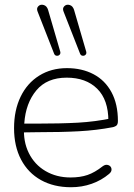

<svg xmlns="http://www.w3.org/2000/svg" viewBox="-20 -778 563 806"><path d="M39 -240Q39 -315 66.5 -372Q94 -429 144.5 -460.5Q195 -492 261 -492Q324 -492 372.5 -466.5Q421 -441 448 -391Q475 -341 475 -270Q475 -262 473 -257Q471 -252 467 -249.5Q463 -247 457 -245L453 -244Q385 -231 311.5 -227Q238 -223 134 -223Q100 -223 65 -222L66 -259H127Q235 -259 307 -263Q379 -267 452 -282L435 -270Q435 -359 388 -405.5Q341 -452 260 -452Q177 -452 132.5 -398.5Q88 -345 82 -261L81 -246Q77 -184 101 -135.5Q125 -87 171 -60Q217 -33 276 -33Q317 -33 347.5 -43.5Q378 -54 411 -80Q423 -89 434.5 -85Q446 -81 448 -69.5Q450 -58 438 -48Q406 -21 365 -6.5Q324 8 278 8Q206 8 152 -22Q98 -52 68.5 -108Q39 -164 39 -240ZM291 -736 342 -561Q344 -553 339 -548Q334 -543 326.5 -544Q319 -545 316 -553L247 -729Q241 -743 250 -752Q259 -761 272.5 -757Q286 -753 291 -736ZM182 -736 233 -561Q235 -553 230 -548Q225 -543 217.5 -544Q210 -545 207 -553L138 -729Q132 -743 141 -752Q150 -761 163.5 -757Q177 -753 182 -736Z"/></svg>

Font: SN Pro Thin
Style: Regular
Weight: 200
Designer: Tobias Whetton
Foundry: Supernotes
Version: Version 1.003;Glyphs 3.3 (3324)